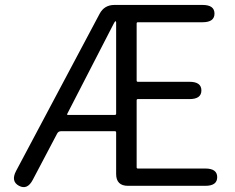

<svg xmlns="http://www.w3.org/2000/svg" viewBox="-20 -752 953 777"><path d="M57 0Q23 -18 45 -60L383 -696Q402 -732 443 -732H800Q848 -732 848 -697Q848 -662 800 -662H538Q533 -662 533 -657V-426Q533 -421 538 -421H747Q795 -421 795 -386Q795 -351 747 -351H538Q533 -351 533 -346V-75Q533 -70 538 -70H811Q859 -70 859 -35Q859 0 811 0H498Q450 0 450 -48V-216Q450 -221 445 -221H227Q216 -221 211 -211L113 -25Q91 18 57 0ZM252 -291Q250 -287 255 -287H445Q450 -287 450 -292V-661Q450 -666 447.5 -666Q445 -666 440 -656Z"/></svg>

Font: Resource Han Rounded JP Normal
Style: Regular
Weight: 350
Designer: Cyano Hao (round all glyphs); Ryoko NISHIZUKA 西塚涼子 (kana, bopomofo & ideographs); Paul D. Hunt (Latin, Greek & Cyrillic)
Foundry: Cyano Hao
Version: 0.990